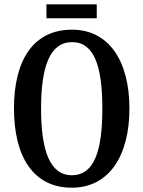

<svg xmlns="http://www.w3.org/2000/svg" viewBox="-20 -863 667 893"><path d="M196 -778H430V-843H196ZM314 10C486 10 582 -137 582 -358C582 -580 486 -725 315 -725C133 -725 45 -580 45 -359C45 -137 133 10 314 10ZM314 -48C212 -48 171 -163 171 -358C171 -553 212 -667 315 -667C419 -667 456 -553 456 -358C456 -163 419 -48 314 -48Z"/></svg>

Font: Noto Serif Armenian ExtraCondensed SemiBold
Style: Regular
Weight: 600
Width: 2
Designer: Monotype Design Team
Foundry: Monotype Imaging Inc.
Version: Version 2.008